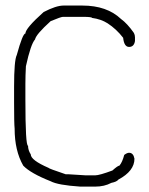

<svg xmlns="http://www.w3.org/2000/svg" viewBox="-20 -696 540 698"><path d="M210.9 -675.8H279.3Q368.7 -675.8 419.9 -627Q442.9 -610.4 466.8 -576.2Q470.7 -568.8 470.7 -560.5V-546.9Q467.3 -525.4 449.2 -525.4Q431.2 -525.4 427.7 -558.6Q403.3 -590.3 371.1 -611.3Q347.2 -626.5 314.5 -630.9Q314.5 -634.3 285.2 -634.8H209Q201.7 -634.8 164.1 -619.1Q110.8 -570.8 107.4 -552.7Q91.8 -535.6 74.2 -455.1Q72.3 -421.9 72.3 -390.6V-334Q72.3 -166 82 -166Q82 -149.9 91.8 -134.8Q91.8 -113.8 156.2 -85.9Q156.2 -83.5 218.8 -62.5H228.5Q233.4 -62.5 291 -58.6H326.2Q341.3 -58.6 388.7 -76.2Q408.2 -93.8 414.1 -93.8Q424.8 -106.4 431.6 -132.8Q441.9 -140.6 449.2 -140.6Q464.8 -140.6 468.8 -119.1Q468.8 -74.2 410.2 -43Q404.8 -35.2 384.8 -31.2Q359.4 -17.6 326.2 -17.6H271.5Q190.4 -22.9 164.1 -37.1Q91.3 -65.9 64.5 -93.8Q33.2 -148.4 33.2 -228.5Q31.2 -246.1 31.2 -322.3V-380.9Q31.2 -476.6 41 -496.1Q62.5 -574.2 72.3 -574.2Q72.3 -592.8 138.7 -652.3Q184.1 -675.8 210.9 -675.8Z"/></svg>

Font: CEF Fonts CJK Mono
Style: Regular
Weight: 400
Designer: PartyBoss (派对大魔王)
Version: Release 2.25